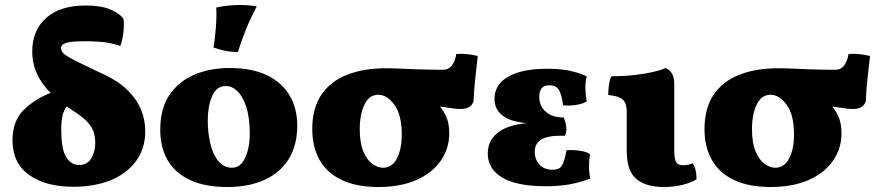

<svg xmlns="http://www.w3.org/2000/svg" viewBox="-20 -739 3510 768"><path d="M274 8Q162 8 96 -39.5Q30 -87 30 -178Q30 -255 75 -299.5Q120 -344 187 -369L251 -318Q235 -299 230 -276Q225 -253 225 -220Q225 -143 244.5 -111Q264 -79 296 -79Q329 -79 345 -105.5Q361 -132 361 -168Q361 -203 348 -226Q335 -249 313.5 -266.5Q292 -284 265 -301Q219 -332 183.5 -366.5Q148 -401 128.5 -442.5Q109 -484 109 -534Q109 -617 164.5 -667Q220 -717 323 -717Q385 -717 423 -700.5Q461 -684 474 -663Q477 -644 474 -612.5Q471 -581 461 -555Q441 -563 409 -568.5Q377 -574 319 -574Q265 -574 244.5 -567.5Q224 -561 224 -546Q224 -539 228.5 -532Q233 -525 244 -517.5Q255 -510 274 -500Q293 -490 322.5 -476Q352 -462 394 -442Q451 -416 488 -380.5Q525 -345 543 -303Q561 -261 561 -214Q561 -145 524.5 -95Q488 -45 423.5 -18.5Q359 8 274 8Z M889 9Q800 9 740 -19Q680 -47 650.5 -98.5Q621 -150 621 -220Q621 -305 658 -359.5Q695 -414 758 -440.5Q821 -467 898 -467Q990 -467 1050 -437Q1110 -407 1139.5 -355.5Q1169 -304 1169 -237Q1169 -159 1135.5 -104Q1102 -49 1039 -20Q976 9 889 9ZM908 -68Q942 -68 960.5 -107.5Q979 -147 979 -204Q979 -269 965 -311.5Q951 -354 929.5 -374.5Q908 -395 883 -395Q846 -395 828.5 -354.5Q811 -314 811 -258Q811 -207 821.5 -163.5Q832 -120 854 -94Q876 -68 908 -68ZM932 -531Q903 -531 879.5 -536Q856 -541 834 -549Q840 -584 843.5 -629Q847 -674 845 -709Q868 -714 892 -716.5Q916 -719 939 -719Q979 -719 1007 -713Q982 -666 963.5 -620.5Q945 -575 932 -531Z M1493 9Q1406 9 1347 -19Q1288 -47 1258.5 -99Q1229 -151 1229 -223Q1229 -306 1265.5 -360Q1302 -414 1368.5 -440Q1435 -466 1523 -466Q1548 -466 1581 -464.5Q1614 -463 1656.5 -461.5Q1699 -460 1752 -460Q1775 -460 1788 -477.5Q1801 -495 1805 -523Q1826 -525 1849.5 -522.5Q1873 -520 1891 -515Q1887 -478 1881.5 -429Q1876 -380 1874 -333Q1868 -317 1855 -310Q1842 -303 1823 -303Q1801 -303 1770.5 -308.5Q1740 -314 1696 -314L1679 -364Q1703 -348 1725.5 -327.5Q1748 -307 1762.5 -278Q1777 -249 1777 -206Q1777 -145 1743 -96Q1709 -47 1645.5 -19Q1582 9 1493 9ZM1512 -68Q1548 -68 1567.5 -105Q1587 -142 1587 -201Q1587 -280 1557.5 -320Q1528 -360 1493 -360Q1457 -360 1438 -321Q1419 -282 1419 -222Q1419 -167 1433.5 -133Q1448 -99 1469.5 -83.5Q1491 -68 1512 -68Z M2165 6Q2046 6 1988.5 -29Q1931 -64 1931 -125Q1931 -184 1983 -216.5Q2035 -249 2142 -249V-244Q2042 -244 2000 -270Q1958 -296 1958 -343Q1958 -401 2013 -432.5Q2068 -464 2170 -464Q2217 -464 2253.5 -457Q2290 -450 2327 -434Q2321 -410 2321.5 -385Q2322 -360 2327 -333Q2310 -323 2282.5 -319Q2255 -315 2232 -318Q2228 -356 2217 -377Q2206 -398 2178 -398Q2156 -398 2146.5 -385.5Q2137 -373 2137 -352Q2137 -315 2163 -292Q2189 -269 2235 -269Q2243 -250 2245 -230.5Q2247 -211 2240 -196Q2175 -198 2147 -182Q2119 -166 2119 -132Q2119 -101 2138 -80.5Q2157 -60 2191 -60Q2217 -60 2227.5 -76.5Q2238 -93 2246 -138Q2269 -140 2296.5 -136.5Q2324 -133 2340 -123Q2336 -98 2336 -73Q2336 -48 2341 -25Q2297 -8 2255 -1Q2213 6 2165 6Z M2635 9Q2563 9 2525 -23.5Q2487 -56 2487 -134V-289Q2487 -312 2481 -326.5Q2475 -341 2459 -348.5Q2443 -356 2413 -359Q2413 -378 2415.5 -398Q2418 -418 2426 -434Q2476 -434 2519 -439Q2562 -444 2594 -451.5Q2626 -459 2642 -467Q2659 -460 2668 -444.5Q2677 -429 2677 -403V-136Q2677 -101 2685 -89.5Q2693 -78 2712 -78Q2722 -78 2732.5 -80Q2743 -82 2751 -86Q2766 -64 2766 -22Q2747 -9 2711.5 0Q2676 9 2635 9Z M3062 9Q2975 9 2916 -19Q2857 -47 2827.5 -99Q2798 -151 2798 -223Q2798 -306 2834.5 -360Q2871 -414 2937.5 -440Q3004 -466 3092 -466Q3117 -466 3150 -464.5Q3183 -463 3225.5 -461.5Q3268 -460 3321 -460Q3344 -460 3357 -477.5Q3370 -495 3374 -523Q3395 -525 3418.5 -522.5Q3442 -520 3460 -515Q3456 -478 3450.5 -429Q3445 -380 3443 -333Q3437 -317 3424 -310Q3411 -303 3392 -303Q3370 -303 3339.5 -308.5Q3309 -314 3265 -314L3248 -364Q3272 -348 3294.5 -327.5Q3317 -307 3331.5 -278Q3346 -249 3346 -206Q3346 -145 3312 -96Q3278 -47 3214.5 -19Q3151 9 3062 9ZM3081 -68Q3117 -68 3136.5 -105Q3156 -142 3156 -201Q3156 -280 3126.5 -320Q3097 -360 3062 -360Q3026 -360 3007 -321Q2988 -282 2988 -222Q2988 -167 3002.5 -133Q3017 -99 3038.5 -83.5Q3060 -68 3081 -68Z"/></svg>

Font: Vollkorn Black
Style: Regular
Weight: 900
Designer: Friedrich Althausen
Foundry: Friedrich Althausen
Version: Version 5.000